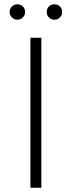

<svg xmlns="http://www.w3.org/2000/svg" viewBox="-20 -876 335 896"><path d="M122 -700H173V0H122ZM198 -820Q198 -836 208.5 -846Q219 -856 234 -856Q249 -856 259.5 -846Q270 -836 270 -820Q270 -805 259.5 -794.5Q249 -784 234 -784Q219 -784 208.5 -794.5Q198 -805 198 -820ZM25 -820Q25 -835 35.5 -845.5Q46 -856 61 -856Q76 -856 86.5 -846Q97 -836 97 -820Q97 -805 86.5 -794.5Q76 -784 61 -784Q47 -784 36 -794.5Q25 -805 25 -820Z"/></svg>

Font: Goldbeck Next Light
Style: Regular
Weight: 300
Designer: Julieta Ulanovsky
Foundry: Julieta Ulanovsky
Version: Version 7.200